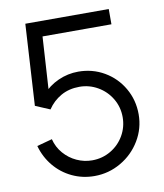

<svg xmlns="http://www.w3.org/2000/svg" viewBox="-83 -788 743 871"><g transform="rotate(-10 289.0 -352.5)"><path d="M282.7 15Q227.3 15 179.5 -7.8Q131.7 -30.5 98 -71.3Q64.3 -112.2 50 -164.3L120.3 -183.3Q129.8 -145.3 154.7 -116.8Q179.5 -88.2 213.5 -72.6Q247.5 -57 284.3 -57Q331.2 -57 370.2 -80Q409.2 -103 431.6 -141.9Q454 -180.8 454 -226.3Q454 -272.8 430.8 -311.8Q407.5 -350.7 368.5 -373.2Q329.5 -395.7 284.3 -395.7Q236 -395.7 198.8 -374.5Q161.7 -353.3 137.7 -317.3L70.7 -345.7L92.7 -720H477V-649.7H125L161.7 -684L142 -364.3L123.7 -389Q154.2 -424.5 198.4 -444.4Q242.7 -464.3 291 -464.3Q356.3 -464.3 410.6 -432.7Q464.8 -401 496.2 -346.6Q527.7 -292.2 527.7 -226.3Q527.7 -161.5 494.3 -106Q461 -50.5 404.6 -17.8Q348.2 15 282.7 15Z"/></g></svg>

Font: Hauora
Style: Regular
Weight: 400
Designer: Wayne Shih
Foundry: WCYS
Version: Version 1.001